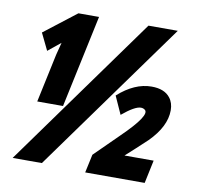

<svg xmlns="http://www.w3.org/2000/svg" viewBox="-80 -799 930 891"><g transform="rotate(10 385.0 -353.0)"><path d="M172.4 0H34.7L548.8 -713.9H687ZM223.1 -277.8H101.6L150.4 -506.8L165.5 -565.4L106 -517.1L67.4 -596.7L218.8 -713.9H315.9ZM612.8 -438Q673.3 -438 700.2 -403.3Q718.8 -379.9 718.8 -344.7Q718.8 -268.1 641.6 -190.9Q627.4 -176.8 586.9 -140.1L543.9 -101.1H681.2L658.2 7.8H377.9L396.5 -78.6L508.8 -189.5Q628.9 -306.2 599.1 -327.1Q591.3 -333 580.6 -333Q552.2 -333 493.2 -283.7L455.1 -368.2Q532.7 -438 612.8 -438Z"/></g></svg>

Font: Open Sans Hebrew Condensed Extra Bold
Style: Italic
Weight: 800
Width: 3
Italic angle: -12°
Foundry: Ascender Corporation, Yanek Iontef
Version: Version 2.001;PS 002.001;hotconv 1.0.70;makeotf.lib2.5.58329